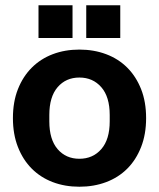

<svg xmlns="http://www.w3.org/2000/svg" viewBox="-20 -698 603 728"><path d="M281 10Q226 10 180 -7.5Q134 -25 100.5 -58.5Q67 -92 48 -140.5Q29 -189 29 -250Q29 -312 48 -360Q67 -408 100.5 -441.5Q134 -475 180 -492.5Q226 -510 281 -510Q336 -510 382.5 -492.5Q429 -475 462.5 -441.5Q496 -408 515 -360Q534 -312 534 -250Q534 -189 515 -140.5Q496 -92 462.5 -58.5Q429 -25 382.5 -7.5Q336 10 281 10ZM126 -678H255V-554H126ZM167 -238Q167 -169 198.5 -132.5Q230 -96 281 -96Q332 -96 364 -132.5Q396 -169 396 -238V-262Q396 -331 364 -367.5Q332 -404 281 -404Q230 -404 198.5 -367.5Q167 -331 167 -262ZM307 -678H436V-554H307Z"/></svg>

Font: CyStack Display
Style: Bold
Weight: 700
Designer: Weizhong Zhang
Foundry: 本地遙控
Version: Version 1.000;Glyphs 3.1.2 (3151)